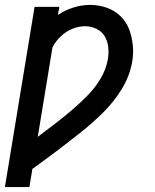

<svg xmlns="http://www.w3.org/2000/svg" viewBox="-35 -558 631 783"><path d="M-15 205H85L97 131Q147 95 196 58Q245 21 293.5 -17.5Q342 -56 386 -99.5Q430 -143 462 -195.5Q494 -248 504 -306Q510 -340 506.5 -374.5Q503 -409 491 -440Q479 -471 455 -493.5Q431 -516 399 -527Q367 -538 332 -538Q299 -538 265 -527.5Q231 -517 201 -497L207 -530H106ZM119 0 179 -365Q192 -390 213 -410Q234 -430 260 -440.5Q286 -451 312 -451Q336 -451 358 -440.5Q380 -430 392 -410Q404 -390 406.5 -365.5Q409 -341 405 -317Q398 -276 375.5 -238Q353 -200 322 -168.5Q291 -137 257.5 -108.5Q224 -80 189 -53Q154 -26 119 0Z"/></svg>

Font: Iosevka Sparkle Medium
Style: Italic
Weight: 500
Italic angle: -9°
Designer: Belleve Invis
Foundry: Belleve Invis
Version: Version 4.5.0; ttfautohint (v1.8.3)